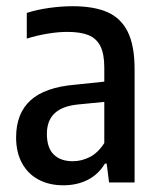

<svg xmlns="http://www.w3.org/2000/svg" viewBox="-20 -572 497 602"><path d="M402 -355.5V0H322L314.5 -59H309Q288 -24.5 254.5 -7.8Q221 9 178.5 9Q134.5 9 101 -8.8Q67.5 -26.5 49 -60.5Q30.5 -94.5 30.5 -141Q30.5 -216 75.5 -257.2Q120.5 -298.5 216 -306.5L307 -316V-360Q307 -403 294.8 -427.2Q282.5 -451.5 257.5 -461.8Q232.5 -472 191 -472Q163 -472 129.5 -466.5Q96 -461 64 -451V-531.5Q94.5 -541.5 133.2 -547Q172 -552.5 207.5 -552.5Q274.5 -552.5 317 -533.8Q359.5 -515 380.8 -471.8Q402 -428.5 402 -355.5ZM307 -123.5V-252.5L225 -244.5Q175 -239.5 151 -216.5Q127 -193.5 127 -152Q127 -109 148.2 -87.8Q169.5 -66.5 208.5 -66.5Q236 -66.5 261.8 -79.8Q287.5 -93 307 -123.5Z"/></svg>

Font: Encode Sans Condensed Medium
Style: Regular
Weight: 500
Width: 3
Designer: Multiple Designers
Foundry: Impallari Type
Version: Version 2.000